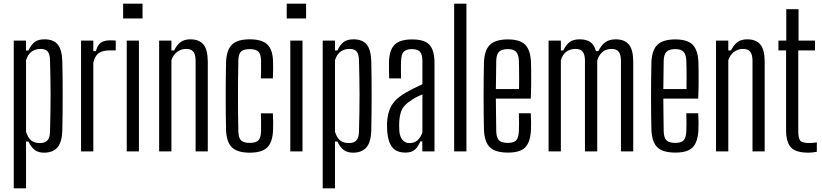

<svg xmlns="http://www.w3.org/2000/svg" viewBox="-20 -820 4452 1040"><path d="M54.5 200V-600H121V-546.5H134Q148.5 -577.5 167.5 -592.2Q186.5 -607 221.5 -607Q269 -607 292.2 -579.5Q315.5 -552 317.5 -488Q318.5 -454 319 -406.5Q319.5 -359 319.5 -306.5Q319.5 -254 319 -203.5Q318.5 -153 317.5 -112Q315.5 -49 290.8 -21Q266 7 218.5 7Q188.5 7 169 -7.2Q149.5 -21.5 134 -53.5H121V200ZM196.5 -45Q223.5 -45 237 -59.8Q250.5 -74.5 251 -107.5Q252.5 -162 253.2 -212.5Q254 -263 254 -310.2Q254 -357.5 253 -402.8Q252 -448 251 -492.5Q250.5 -526 238.8 -540.5Q227 -555 200 -555Q172 -555 151.5 -540.5Q131 -526 121 -494V-106Q131.5 -73 149.2 -59Q167 -45 196.5 -45Z M419 0V-600H485.5V-543H499.5Q508 -576 526.2 -588.8Q544.5 -601.5 575.5 -601.5Q583.5 -601.5 592.2 -601Q601 -600.5 607 -600.5V-547H576Q534 -547 513.8 -531.5Q493.5 -516 485.5 -481V0Z M647 -720V-800H752V-720ZM666.5 0V-600H732.5V0Z M842 0V-600H908.5V-546.5H923Q937 -575.5 957.2 -591.2Q977.5 -607 1011 -607Q1058 -607 1081.5 -579.5Q1105 -552 1105.5 -488V0H1039.5V-492.5Q1039 -526 1026.8 -540.5Q1014.5 -555 987.5 -555Q961.5 -555 940 -539.2Q918.5 -523.5 908.5 -494V0Z M1393 -395.5Q1394 -412.5 1394.2 -430Q1394.5 -447.5 1394.2 -464Q1394 -480.5 1394 -492.5Q1393 -528 1378.8 -541Q1364.5 -554 1332.5 -554Q1300 -554 1286 -541Q1272 -528 1271 -492.5Q1270 -439 1269.5 -392.2Q1269 -345.5 1269 -300.5Q1269 -255.5 1269.5 -209Q1270 -162.5 1271 -109Q1272 -72.5 1286.2 -59.2Q1300.5 -46 1333 -46Q1365 -46 1379 -59.2Q1393 -72.5 1394 -109Q1394 -128.5 1394.2 -152.5Q1394.5 -176.5 1393 -206H1458Q1459.5 -183.5 1459.8 -159Q1460 -134.5 1459 -115Q1456.5 -50 1427.8 -21.5Q1399 7 1333 7Q1266 7 1236.5 -21.5Q1207 -50 1204.5 -115Q1203.5 -155.5 1203 -202.5Q1202.5 -249.5 1202.5 -298.8Q1202.5 -348 1203 -395.5Q1203.5 -443 1204.5 -484Q1207.5 -550 1236.8 -578.5Q1266 -607 1332.5 -607Q1399 -607 1428.2 -579Q1457.5 -551 1459 -486Q1459.5 -466.5 1459.5 -442.5Q1459.5 -418.5 1458 -395.5Z M1533 -720V-800H1638V-720ZM1552.5 0V-600H1618.5V0Z M1728 200V-600H1794.5V-546.5H1807.5Q1822 -577.5 1841 -592.2Q1860 -607 1895 -607Q1942.5 -607 1965.8 -579.5Q1989 -552 1991 -488Q1992 -454 1992.5 -406.5Q1993 -359 1993 -306.5Q1993 -254 1992.5 -203.5Q1992 -153 1991 -112Q1989 -49 1964.2 -21Q1939.5 7 1892 7Q1862 7 1842.5 -7.2Q1823 -21.5 1807.5 -53.5H1794.5V200ZM1870 -45Q1897 -45 1910.5 -59.8Q1924 -74.5 1924.5 -107.5Q1926 -162 1926.8 -212.5Q1927.5 -263 1927.5 -310.2Q1927.5 -357.5 1926.5 -402.8Q1925.5 -448 1924.5 -492.5Q1924 -526 1912.2 -540.5Q1900.5 -555 1873.5 -555Q1845.5 -555 1825 -540.5Q1804.5 -526 1794.5 -494V-106Q1805 -73 1822.8 -59Q1840.5 -45 1870 -45Z M2176.5 6.5Q2128 6.5 2105 -22Q2082 -50.5 2077.5 -107Q2077 -119.5 2076.5 -132.5Q2076 -145.5 2076.5 -157.5Q2079 -192.5 2088.5 -221Q2098 -249.5 2119.2 -273Q2140.5 -296.5 2177.5 -318Q2199 -330.5 2222 -342Q2245 -353.5 2268 -363.5V-491Q2268 -524 2255.5 -539Q2243 -554 2210.5 -554Q2182 -554 2168 -541Q2154 -528 2152.5 -492.5Q2152 -481 2151.8 -463.8Q2151.5 -446.5 2151.8 -428.2Q2152 -410 2152.5 -395.5H2088Q2087.5 -415.5 2087 -441Q2086.5 -466.5 2087 -486.5Q2088.5 -529 2101.5 -555.5Q2114.5 -582 2141.5 -594.2Q2168.5 -606.5 2212.5 -606.5Q2258.5 -606.5 2284.8 -593.2Q2311 -580 2322.2 -551.8Q2333.5 -523.5 2333.5 -478V0H2267.5V-54H2256.5Q2245.5 -25.5 2227.5 -9.5Q2209.5 6.5 2176.5 6.5ZM2198.5 -45Q2224 -45 2241.2 -59.8Q2258.5 -74.5 2268 -103V-308.5Q2250.5 -301.5 2232.2 -292Q2214 -282.5 2191.5 -265.5Q2163 -244.5 2153.5 -218.2Q2144 -192 2142.5 -157.5Q2142 -148.5 2142.2 -136Q2142.5 -123.5 2143 -111Q2145.5 -79.5 2160 -62.2Q2174.5 -45 2198.5 -45Z M2440 0V-800H2506.5V0Z M2731.5 6.5Q2663.5 6.5 2634 -21.8Q2604.5 -50 2601.5 -115Q2600.5 -155.5 2600 -202.2Q2599.5 -249 2599.5 -298.5Q2599.5 -348 2600 -395.5Q2600.5 -443 2601.5 -484Q2604.5 -550 2634.8 -578.2Q2665 -606.5 2731 -606.5Q2795 -606.5 2823.8 -578.8Q2852.5 -551 2856 -486.5Q2856.5 -471 2857 -441Q2857.5 -411 2857.2 -371.2Q2857 -331.5 2855 -286H2666Q2666 -245 2666.8 -201.5Q2667.5 -158 2668 -109Q2669 -73 2683.5 -59.5Q2698 -46 2730.5 -46Q2762 -46 2775.5 -59.5Q2789 -73 2790.5 -109Q2791.5 -127.5 2791.5 -152Q2791.5 -176.5 2790.5 -206.5H2855Q2856.5 -184 2856.8 -159.2Q2857 -134.5 2856 -115Q2852.5 -50 2825 -21.8Q2797.5 6.5 2731.5 6.5ZM2666 -337.5H2791.5Q2792 -369.5 2792 -400.2Q2792 -431 2791.5 -455.5Q2791 -480 2790.5 -492.5Q2789 -525.5 2775.2 -539.8Q2761.5 -554 2731 -554Q2698 -554 2683.5 -539.8Q2669 -525.5 2668 -492.5Q2667.5 -449.5 2667 -411.8Q2666.5 -374 2666 -337.5Z M2951.5 0V-600H3018V-546.5H3031Q3046 -577.5 3065.5 -592.2Q3085 -607 3120.5 -607Q3156 -607 3177.5 -592.2Q3199 -577.5 3208 -543H3221Q3236 -574 3258 -590.5Q3280 -607 3315 -607Q3362 -607 3385.8 -579.5Q3409.5 -552 3410 -488V0H3343.5V-492.5Q3343 -526 3330.8 -540.5Q3318.5 -555 3292 -555Q3264.5 -555 3244.8 -539.5Q3225 -524 3215 -493V0H3148.5V-492.5Q3148 -526 3136 -540.5Q3124 -555 3097 -555Q3069 -555 3048.5 -540.5Q3028 -526 3018 -494V0Z M3638.5 6.5Q3570.5 6.5 3541 -21.8Q3511.5 -50 3508.5 -115Q3507.5 -155.5 3507 -202.2Q3506.5 -249 3506.5 -298.5Q3506.5 -348 3507 -395.5Q3507.5 -443 3508.5 -484Q3511.5 -550 3541.8 -578.2Q3572 -606.5 3638 -606.5Q3702 -606.5 3730.8 -578.8Q3759.5 -551 3763 -486.5Q3763.5 -471 3764 -441Q3764.5 -411 3764.2 -371.2Q3764 -331.5 3762 -286H3573Q3573 -245 3573.8 -201.5Q3574.5 -158 3575 -109Q3576 -73 3590.5 -59.5Q3605 -46 3637.5 -46Q3669 -46 3682.5 -59.5Q3696 -73 3697.5 -109Q3698.5 -127.5 3698.5 -152Q3698.5 -176.5 3697.5 -206.5H3762Q3763.5 -184 3763.8 -159.2Q3764 -134.5 3763 -115Q3759.5 -50 3732 -21.8Q3704.5 6.5 3638.5 6.5ZM3573 -337.5H3698.5Q3699 -369.5 3699 -400.2Q3699 -431 3698.5 -455.5Q3698 -480 3697.5 -492.5Q3696 -525.5 3682.2 -539.8Q3668.5 -554 3638 -554Q3605 -554 3590.5 -539.8Q3576 -525.5 3575 -492.5Q3574.5 -449.5 3574 -411.8Q3573.5 -374 3573 -337.5Z M3858.5 0V-600H3925V-546.5H3939.5Q3953.5 -575.5 3973.8 -591.2Q3994 -607 4027.5 -607Q4074.5 -607 4098 -579.5Q4121.5 -552 4122 -488V0H4056V-492.5Q4055.5 -526 4043.2 -540.5Q4031 -555 4004 -555Q3978 -555 3956.5 -539.2Q3935 -523.5 3925 -494V0Z M4360 7Q4290.5 7 4264.2 -21.5Q4238 -50 4238 -115V-547H4196.5V-600H4239V-770H4305.5V-600H4394.5V-547H4304V-108.5Q4304 -72.5 4314 -59Q4324 -45.5 4361.5 -45.5Q4375.5 -45.5 4384.5 -46.2Q4393.5 -47 4404.5 -49V2Q4395 4 4383.5 5.5Q4372 7 4360 7Z"/></svg>

Font: Big Shoulders Display Thin
Style: Regular
Weight: 400
Version: Version 2.002